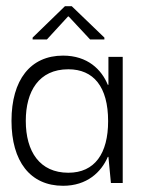

<svg xmlns="http://www.w3.org/2000/svg" viewBox="-20 -589 453 618"><path d="M183 9C260 9 306 -35 327 -84H329L337 0H375V-406H329V-316H327C307 -365 262 -410 183 -410C78 -410 17 -332 17 -200C17 -70 77 9 183 9ZM200 -33C108 -33 63 -101 63 -200C63 -295 105 -366 200 -366C281 -366 328 -310 328 -199C328 -95 285 -33 200 -33ZM131 -462 199 -536H201L270 -462H316V-468L211 -569H189L85 -468V-462Z"/></svg>

Font: OSH Darker Grotesque
Style: Regular
Weight: 400
Designer: Gabriel Lam
Foundry: TypeRant
Version: Version 1.000;Glyphs 3.1.1 (3148)